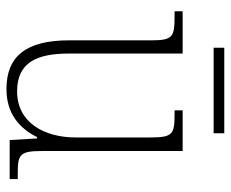

<svg xmlns="http://www.w3.org/2000/svg" viewBox="-80 -625 715 595"><g transform="rotate(90 277.5 -327.5)"><path d="M128 -632H393V-665H128ZM256 10C331 10 377 -29 405 -85H409L414 0H535V-25H518C460 -25 448 -30 448 -99V-536H322V-511H332C397 -511 406 -506 406 -433V-205C406 -107 360 -23 263 -23C173 -23 146 -85 146 -183V-536H15V-511H30C94 -511 105 -506 105 -439V-184C105 -49 156 10 256 10Z"/></g></svg>

Font: Noto Serif Thai SemiCondensed ExtraLight
Style: Regular
Weight: 200
Width: 4
Designer: Monotype Design Team
Foundry: Monotype Imaging Inc.
Version: Version 2.002